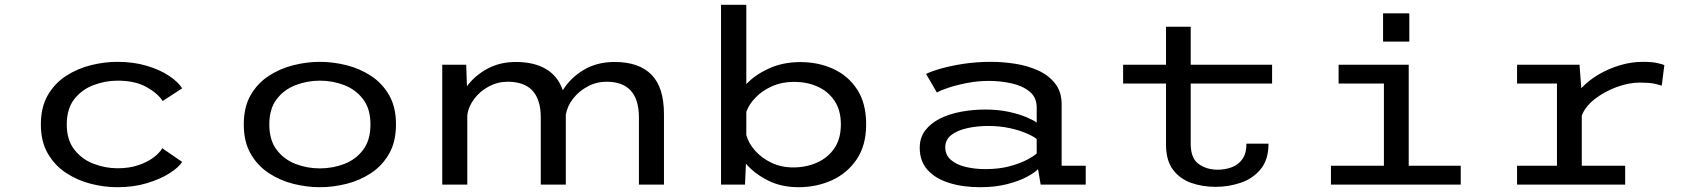

<svg xmlns="http://www.w3.org/2000/svg" viewBox="-20 -770 7065 801"><path d="M469.5 11Q415 11 359 -3.2Q303 -17.5 255.8 -48.5Q208.5 -79.5 179.5 -129.5Q150.5 -179.5 150.5 -251Q150.5 -323 179.5 -373Q208.5 -423 255.8 -453.5Q303 -484 359 -498Q415 -512 469.5 -512Q537 -512 592.2 -495.5Q647.5 -479 685.5 -453.5Q723.5 -428 740 -401.5L658.5 -348.5Q638.5 -380.5 591 -407Q543.5 -433.5 470.5 -433.5Q419.5 -433.5 370.8 -415.2Q322 -397 290.2 -356.8Q258.5 -316.5 258.5 -251Q258.5 -186.5 290 -146Q321.5 -105.5 370.2 -86.8Q419 -68 470.5 -68Q519.5 -68 557.5 -81Q595.5 -94 620.8 -113.2Q646 -132.5 657 -151.5L740 -94.5Q726 -72 687.8 -47.5Q649.5 -23 593.5 -6Q537.5 11 469.5 11Z M1314.5 11Q1260 11 1204 -3Q1148 -17 1101 -48Q1054 -79 1025.5 -129Q997 -179 997 -251Q997 -323 1025.5 -372.8Q1054 -422.5 1101 -453.2Q1148 -484 1204 -498Q1260 -512 1314.5 -512Q1369.5 -512 1425.5 -498Q1481.5 -484 1528.2 -453.2Q1575 -422.5 1603.5 -372.8Q1632 -323 1632 -251Q1632 -179 1603.5 -129Q1575 -79 1528.2 -48Q1481.5 -17 1425.5 -3Q1369.5 11 1314.5 11ZM1314.5 -67.5Q1368 -67.5 1416.2 -86Q1464.5 -104.5 1495 -145Q1525.5 -185.5 1525.5 -251Q1525.5 -316 1494.8 -356.2Q1464 -396.5 1415.8 -415Q1367.5 -433.5 1314.5 -433.5Q1262 -433.5 1213.5 -415Q1165 -396.5 1134.2 -356.2Q1103.5 -316 1103.5 -251Q1103.5 -185.5 1134.2 -145Q1165 -104.5 1213.2 -86Q1261.5 -67.5 1314.5 -67.5Z M1825 0V-500H1925L1928 -410Q1960 -454 2012.5 -482.8Q2065 -511.5 2132.5 -511.5Q2208 -511.5 2258 -481.8Q2308 -452 2328 -393.5Q2358.5 -444 2414.2 -477.8Q2470 -511.5 2544 -511.5Q2645.5 -511.5 2697.8 -458.5Q2750 -405.5 2750 -294V0H2645.5V-279.5Q2645.5 -429 2510.5 -429Q2468.5 -429 2432 -409.5Q2395.5 -390 2371 -358.8Q2346.5 -327.5 2340.5 -291V0H2236V-279.5Q2236 -429 2098.5 -429Q2056.5 -429 2019.8 -409.5Q1983 -390 1958.8 -358.2Q1934.5 -326.5 1929.5 -289V0Z M2988 0V-750H3093.5V-419Q3130 -458 3188.2 -484.5Q3246.5 -511 3319.5 -511Q3393.5 -511 3455.8 -482.8Q3518 -454.5 3555.8 -397Q3593.5 -339.5 3593.5 -251.5Q3593.5 -163.5 3554 -105.2Q3514.5 -47 3450.5 -18Q3386.5 11 3311.5 11Q3239 11 3183 -17.5Q3127 -46 3092 -87L3088 0ZM3292.5 -428.5Q3242 -428.5 3201 -410.2Q3160 -392 3132 -363Q3104 -334 3093.5 -303V-207Q3102 -173.5 3129.5 -142.2Q3157 -111 3198 -91.2Q3239 -71.5 3289 -71.5Q3343 -71.5 3388.2 -91.5Q3433.5 -111.5 3460.8 -151.2Q3488 -191 3488 -251Q3488 -310.5 3461.2 -350Q3434.5 -389.5 3390.2 -409Q3346 -428.5 3292.5 -428.5Z M4069 11Q3997 11 3940 -6.8Q3883 -24.5 3850 -60.8Q3817 -97 3817 -153.5Q3817 -196 3840.2 -226.2Q3863.5 -256.5 3902.5 -275.8Q3941.5 -295 3990.2 -304Q4039 -313 4090.5 -313Q4144 -313 4188 -303.5Q4232 -294 4262 -281.2Q4292 -268.5 4305 -258.5V-321.5Q4305 -364 4275 -388.2Q4245 -412.5 4199 -422.5Q4153 -432.5 4105 -432.5Q4060.5 -432.5 4015.8 -424Q3971 -415.5 3936.8 -404Q3902.5 -392.5 3888.5 -384L3843.5 -461.5Q3864 -472 3905 -483.8Q3946 -495.5 4000 -503.8Q4054 -512 4114.5 -512Q4165 -512 4216.8 -503.8Q4268.5 -495.5 4312 -475.5Q4355.5 -455.5 4382.2 -421.2Q4409 -387 4409 -335.5V-78.5H4509.5V0H4321.5L4310.5 -64.5Q4298 -50.5 4265.2 -32.8Q4232.5 -15 4182.5 -2Q4132.5 11 4069 11ZM4091 -64.5Q4148 -64.5 4192.2 -76.5Q4236.5 -88.5 4265.5 -104Q4294.5 -119.5 4305 -130V-190Q4292.5 -200.5 4263 -213.5Q4233.5 -226.5 4192.2 -235.5Q4151 -244.5 4103 -244.5Q4055.5 -244.5 4014.5 -235.2Q3973.5 -226 3948.5 -206.5Q3923.5 -187 3923.5 -156Q3923.5 -123.5 3946.8 -103.2Q3970 -83 4008 -73.8Q4046 -64.5 4091 -64.5Z M4844.5 -166.5V-421.5H4665.5V-500H4844.5V-658.5H4947.5V-500H5287V-421.5H4947.5V-170.5Q4947.5 -109.5 4980.8 -85.8Q5014 -62 5060 -62Q5090.5 -62 5118 -72Q5145.5 -82 5162.8 -105.8Q5180 -129.5 5180 -170.5H5272Q5272 -103.5 5239.2 -64Q5206.5 -24.5 5156 -7.5Q5105.5 9.5 5051.5 9.5Q4996 9.5 4949 -7.2Q4902 -24 4873.2 -62.5Q4844.5 -101 4844.5 -166.5Z M5750 -714.5H5859.5V-596.5H5750ZM5532.5 0V-78.5H5753.5V-421.5H5564.5V-500H5857V-78.5H6074V0Z M6309 0V-78.5H6475.5V-421.5H6309V-500H6569.5L6577 -402Q6606.5 -434 6648.5 -458.8Q6690.5 -483.5 6738.2 -497.8Q6786 -512 6833 -512Q6871.5 -512 6892.8 -507.2Q6914 -502.5 6923.5 -498.5L6912.5 -412.5Q6903 -416.5 6881 -421Q6859 -425.5 6822.5 -425.5Q6774 -425.5 6722.8 -406.2Q6671.5 -387 6632 -355.8Q6592.5 -324.5 6579 -287.5V-78.5H6760V0Z"/></svg>

Font: Trispace SemiExpanded
Style: Regular
Weight: 400
Width: 6
Designer: Tyler Finck
Foundry: Etcetera Type Company
Version: Version 1.210; ttfautohint (v1.8.3)